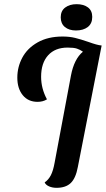

<svg xmlns="http://www.w3.org/2000/svg" viewBox="-20 -878 507 920"><path d="M467 -660 353 -78Q343 -24 319 -1Q295 22 251 22Q231 22 215 15Q199 8 194 -4Q212 -16 223.5 -38Q235 -60 242 -100L320 -516Q335 -595 377 -630L375 -632Q363 -640 348.5 -645Q334 -650 304 -650Q244 -650 210.5 -613Q177 -576 177 -510Q177 -454 205 -402Q186 -390 160 -390Q115 -390 89 -422Q63 -454 63 -506Q63 -557 87 -602Q111 -647 160.5 -675Q210 -703 280 -703Q313 -703 339.5 -696.5Q366 -690 404 -677Q445 -662 466 -660ZM271 -795Q271 -826 292.5 -842Q314 -858 347 -858Q381 -858 401.5 -842.5Q422 -827 422 -797Q422 -765 400.5 -748.5Q379 -732 344 -732Q311 -732 291 -748.5Q271 -765 271 -795Z"/></svg>

Font: Sansita SW
Style: Italic
Weight: 400
Italic angle: -11°
Designer: Pablo Cosgaya
Foundry: Omnibus-Type
Version: Version 1.000